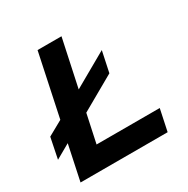

<svg xmlns="http://www.w3.org/2000/svg" viewBox="-169 -843 969 987"><g transform="rotate(-30 316.0 -350.0)"><path d="M32 0 76 -208 -10 -159 15 -282 103 -331 181 -700H323L263 -419L467 -535L441 -412L237 -296L201 -128H576L549 0Z"/></g></svg>

Font: Red Hat Display ExtraBold
Style: Italic
Weight: 800
Italic angle: -12°
Designer: Pentagram, MCKL
Foundry: Pentagram, MCKL
Version: Version 1.023